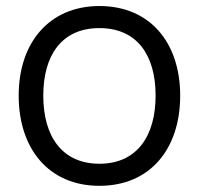

<svg xmlns="http://www.w3.org/2000/svg" viewBox="-20 -598 657 634"><path d="M308.3 15.6C475 15.6 575 -105.2 575 -282.3C575 -456.3 476 -578.1 308.3 -578.1C143.8 -578.1 41.7 -458.3 41.7 -282.3C41.7 -107.3 140.6 15.6 308.3 15.6ZM493.8 -282.3C493.8 -149 432.3 -57.3 308.3 -57.3C186.5 -57.3 122.9 -145.8 122.9 -282.3C122.9 -413.5 182.3 -505.2 308.3 -505.2C431.3 -505.2 493.8 -417.7 493.8 -282.3Z"/></svg>

Font: Manrope3
Style: Regular
Weight: 400
Width: 4
Designer: Mikhail Sharanda
Foundry: Mikhail Sharanda
Version: Version 3.000;PS 003.000;hotconv 1.0.88;makeotf.lib2.5.64775